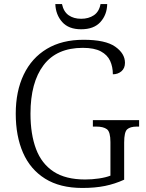

<svg xmlns="http://www.w3.org/2000/svg" viewBox="-20 -921 722 951"><path d="M388 10Q277 10 203.5 -36Q130 -82 94 -164.5Q58 -247 58 -358Q58 -469 97.5 -551.5Q137 -634 212 -679Q287 -724 394 -724Q502 -724 550.5 -690Q599 -656 599 -610Q599 -583 581.5 -568Q564 -553 539 -553Q539 -590 525.5 -619.5Q512 -649 479.5 -666.5Q447 -684 390 -684Q261 -684 196 -598.5Q131 -513 131 -358Q131 -256 158.5 -183Q186 -110 245.5 -71Q305 -32 402 -32Q436 -32 470 -37Q504 -42 527 -51V-217Q527 -268 509.5 -281Q492 -294 457 -294H440V-326H669V-294H658Q625 -294 610 -280.5Q595 -267 595 -215V-31Q549 -10 500 0Q451 10 388 10ZM382 -776Q320 -776 288 -812Q256 -848 254 -901H287Q295 -863 320 -845.5Q345 -828 382 -828Q419 -828 445 -845.5Q471 -863 478 -901H511Q510 -848 477.5 -812Q445 -776 382 -776Z"/></svg>

Font: Noto Serif Malayalam Light
Style: Regular
Weight: 300
Designer: Indian type Foundry, Jelle Bosma, Monotype Design Team
Foundry: Monotype Imaging Inc.
Version: Version 2.104; ttfautohint (v1.8.4.7-5d5b)